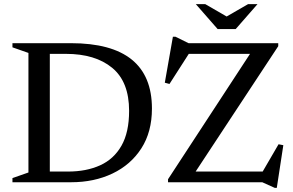

<svg xmlns="http://www.w3.org/2000/svg" viewBox="-20 -878 1410 925"><path d="M40 0V-20L117 -47V-623L40 -650V-670H321.5Q712 -670 712 -355Q712 -242.5 661 -163.2Q610 -84 521.8 -42Q433.5 0 322.5 0ZM602 -344Q602 -484 520.5 -551.2Q439 -618.5 297.5 -618.5H220V-51.5H307.5Q396 -51.5 462.2 -81.5Q528.5 -111.5 565.2 -176Q602 -240.5 602 -344ZM1320.5 -670V-655.5L922.5 -51.5H1245.5L1322 -183L1345 -178.5L1313.5 27H1303.5L1243.5 0H789.5V-14.5L1184.5 -618.5H889.5L796.5 -473.5L774 -479.5L813 -701H825.5L888.5 -670ZM1220.5 -858 1115.5 -738H1028.5L923.5 -858H969L1072 -798.5L1175 -858Z"/></svg>

Font: Newsreader Text Medium
Style: Regular
Weight: 500
Designer: Hugues Gentile
Foundry: Production Type
Version: Version 1.002